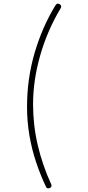

<svg xmlns="http://www.w3.org/2000/svg" viewBox="-20 -882 479 1051"><path d="M283 -852Q286 -857 289 -859.5Q292 -862 296 -862Q303 -862 309 -857.5Q315 -853 315 -846Q315 -844 314 -841Q313 -838 311 -835Q239 -715 200 -578.5Q161 -442 161 -312Q161 -196 187 -86Q213 24 260 126Q261 127 261.5 129.5Q262 132 262 134Q262 138 259.5 141.5Q257 145 253 147Q249 149 244 149Q240 149 237 147Q234 145 232 141Q201 76 177.5 5.5Q154 -65 141 -141Q128 -217 128 -297Q128 -451 169.5 -592.5Q211 -734 283 -852Z"/></svg>

Font: Playpen Sans Thin
Style: Regular
Weight: 250
Designer: Laura Meseguer, Veronika Burian, José Scaglione
Foundry: TypeTogether
Version: Version 1.001